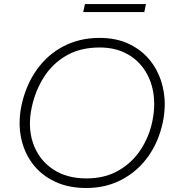

<svg xmlns="http://www.w3.org/2000/svg" viewBox="-20 -911 858 940"><path d="M402.5 9.5Q314.5 9.5 247.5 -22.5Q180.5 -54.5 138.5 -110.8Q96.5 -167 82.5 -240Q76 -273.5 76 -308.5Q76 -350 85 -394Q107 -495.5 160.2 -570Q213.5 -644.5 292 -685Q370.5 -725.5 468 -725.5Q554.5 -725.5 620 -691.8Q685.5 -658 726.2 -600Q767 -542 780.5 -467Q786.5 -434.5 786.5 -400.5Q786.5 -356 776.5 -309.5Q756 -215 704.2 -143.2Q652.5 -71.5 575.2 -31Q498 9.5 402.5 9.5ZM403 -37.5Q493.5 -37.5 560.2 -76Q627 -114.5 668.8 -178.2Q710.5 -242 726 -318Q735 -362 735 -402.5Q735 -431.5 730.5 -458.5Q719 -524 684.5 -573.5Q650 -623 595 -650.8Q540 -678.5 467.5 -678.5Q375 -678.5 307.2 -640.2Q239.5 -602 196.5 -535.8Q153.5 -469.5 135.5 -386Q126.5 -343.5 126.5 -305Q126.5 -253 142.5 -208Q170.5 -129 238 -83.2Q305.5 -37.5 403 -37.5ZM387.5 -852 396 -891H694.5L686.5 -852Z"/></svg>

Font: Heraclito ExtraLight
Style: Italic
Weight: 200
Italic angle: -12°
Designer: Kostas Bartsokas (font) & Cristiano Sobral (main changes)
Foundry: Kostas Bartsokas (font) & Cristiano Sobral (main changes)
Version: Version 1.00;July 8, 2020;FontCreator 13.0.0.2655 64-bit